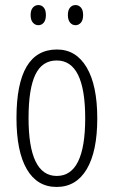

<svg xmlns="http://www.w3.org/2000/svg" viewBox="-20 -738 455 768"><path d="M102.5 -677.7Q102.5 -697.8 111.6 -707.8Q120.6 -717.8 133.5 -717.8Q146.5 -717.8 155 -707.8Q163.6 -697.8 163.6 -677.7Q163.6 -657.7 155 -647.5Q146.5 -637.2 133.5 -637.2Q120.6 -637.2 111.6 -647.5Q102.5 -657.7 102.5 -677.7ZM251.5 -678Q251.5 -697.8 260.3 -707.8Q269 -717.8 282 -717.8Q294.9 -717.8 303.7 -707.8Q312.5 -697.8 312.5 -677.7Q312.5 -657.7 303.7 -647.5Q294.9 -637.2 282 -637.2Q269 -637.2 260.3 -647.7Q251.5 -658.2 251.5 -678ZM208 -540Q284.2 -540 326.7 -468.3Q369.1 -396.5 369.1 -264.4Q369.1 -132.3 326.9 -61.3Q284.7 9.8 206.5 9.8Q128.4 9.8 87.2 -61.3Q45.9 -132.3 45.9 -266.1Q45.9 -540 208 -540ZM207 -496.1Q148.4 -496.1 121.3 -439.2Q94.2 -382.3 94.2 -266.1Q94.2 -34.2 207 -34.2Q320.8 -34.2 320.8 -265.1Q320.8 -496.1 207 -496.1Z"/></svg>

Font: Open Sans Hebrew Condensed Light
Style: Regular
Weight: 300
Width: 3
Foundry: Ascender Corporation, Yanek Iontef
Version: Version 2.001;PS 002.001;hotconv 1.0.70;makeotf.lib2.5.58329